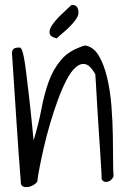

<svg xmlns="http://www.w3.org/2000/svg" viewBox="-20 -771 523 790"><path d="M66.4 -12.7Q55.7 -144.5 47.4 -276.9Q39.1 -409.2 29.3 -551.8Q29.3 -575.2 54.7 -575.2H62.5Q65.4 -575.2 69.3 -567.4Q73.2 -559.6 77.6 -538.6Q82 -517.6 87.4 -475.1Q92.8 -432.6 100.6 -364.3Q108.4 -295.9 118.2 -193.4Q138.7 -259.8 150.4 -322.3Q162.1 -384.8 180.7 -436Q199.2 -487.3 232.9 -526.4Q266.6 -565.4 330.1 -584Q365.2 -578.1 386.7 -541.5Q408.2 -504.9 420.9 -451.2Q433.6 -397.5 438.5 -334.5Q443.4 -271.5 444.3 -213.9Q445.3 -156.2 445.3 -110.8Q445.3 -65.4 447.3 -45.9Q444.3 -38.1 438.5 -32.2Q432.6 -26.4 425.3 -23.9Q418 -21.5 411.1 -22.9Q404.3 -24.4 398.4 -33.2Q398.4 -43.9 396.5 -77.1Q394.5 -110.4 391.6 -154.8Q388.7 -199.2 385.3 -249.5Q381.8 -299.8 379.4 -344.2Q377 -388.7 375 -421.9Q373 -455.1 372.1 -465.8Q351.6 -502 331.5 -506.8Q311.5 -511.7 291.5 -494.1Q271.5 -476.6 252.9 -440.4Q234.4 -404.3 217.8 -358.9Q201.2 -313.5 186.5 -263.7Q171.9 -213.9 161.1 -167.5Q150.4 -121.1 143.1 -83.5Q135.7 -45.9 133.8 -25.4Q130.9 -18.6 121.6 -12.2Q112.3 -5.9 102.1 -2.9Q91.8 0 81.5 -1.5Q71.3 -2.9 66.4 -12.7ZM212.9 -613.3Q186.5 -619.1 184.1 -633.8Q181.6 -648.4 194.3 -667.5Q207 -686.5 229.5 -708.5Q252 -730.5 274.4 -751Q291 -751 296.9 -742.2Q302.7 -733.4 302.7 -721.7V-714.8Q300.8 -703.1 291 -689.5Q281.2 -675.8 267.6 -662.1Q253.9 -648.4 238.8 -635.7Q223.6 -623 212.9 -613.3Z"/></svg>

Font: Shadows Into Light
Style: Regular
Weight: 400
Designer: Kimberly Geswein
Foundry: Kimberly Geswein
Version: Version 001.000